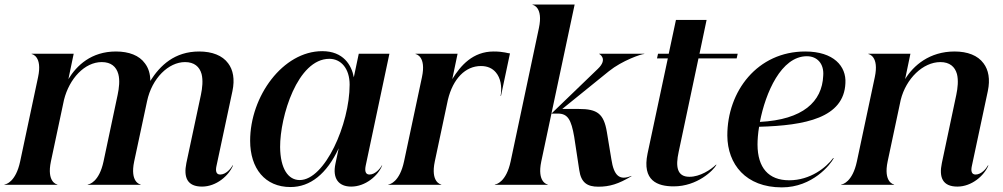

<svg xmlns="http://www.w3.org/2000/svg" viewBox="-45 -820 4449 852"><path d="M-25 0H209.5V-1.5C206.5 -1.5 161.5 -12 181 -104L239 -377C262.5 -471 330.5 -544.5 406.5 -544.5C448 -544.5 471 -524 480 -491.5C487.5 -464 483.5 -429.5 477 -399L414.5 -104C395 -12 350.5 -1.5 344.5 -1.5V0H579V-1.5C576 -1.5 531 -12 550.5 -104L607.5 -370.5C629 -473.5 703.5 -544.5 776 -544.5C817 -544.5 840.5 -524 849.5 -491.5C856.5 -464 853 -429.5 846.5 -399L782 -96.5C769 -32.5 786 8 851.5 8C915 8 970.5 -40.5 989 -86H987C979.5 -72 958 -45.5 932 -45.5C913.5 -45.5 911 -62.5 915.5 -83L986.5 -416C997.5 -468.5 989.5 -510 967.5 -539C942 -574 896 -591.5 839 -591.5C729.5 -591.5 665.5 -529.5 622 -461C622 -492.5 613.5 -519 598 -539C573 -574 527 -591.5 469.5 -591.5C360 -591.5 295.5 -529.5 258.5 -469L282 -581.5H95.5V-580C98.5 -580 143.5 -569.5 124 -478L44.5 -104C25 -12 -19 -1.5 -25 -1.5Z M1244 10C1332 10 1405 -48.5 1458 -162L1443.5 -93.5C1429.5 -28 1457.5 8 1513.5 8C1577 8 1633 -40.5 1651 -86H1649.5C1642 -72 1620 -45.5 1594.5 -45.5C1576 -45.5 1573 -62.5 1578 -86L1683 -581.5H1547L1525 -477C1515.5 -530.5 1479 -593 1385 -593C1210.5 -593 1065 -393 1065 -195.5C1065 -72.5 1131 10 1244 10ZM1285 -21C1233.5 -21 1199 -71.5 1198 -167.5C1197.5 -302.5 1275 -559 1416.5 -559C1468.5 -559 1506.5 -515.5 1506.5 -444.5C1506.5 -269 1396.5 -21 1285 -21Z M1678.5 0H1913V-1.5C1910 -1.5 1865 -12 1884.5 -104L1942.5 -377C1965 -471 2020.5 -527 2089 -527C2119 -527 2140.5 -516.5 2155.5 -498.5C2176 -474.5 2183.5 -436.5 2176.5 -394H2178L2218 -583C2209 -583 2191 -591.5 2145.5 -591.5C2053.5 -591.5 1999 -529.5 1962 -469L1985.5 -581.5H1799V-580C1802 -580 1847 -569.5 1827.5 -478L1748 -104C1728.5 -12 1684.5 -1.5 1678.5 -1.5Z M2151 0H2385.5V-1.5C2382.5 -1.5 2337.5 -12 2357 -104L2402 -316H2430.5C2475 -316 2490 -288 2503 -213L2525.5 -65C2533.5 -9 2561.5 8.5 2610 8.5C2660 8.5 2699.5 -3.5 2757 -38L2756.5 -39.5C2703.5 -17.5 2679 -41 2668 -113L2648 -234C2634.5 -315.5 2605.5 -336.5 2523.5 -336.5H2450L2657 -504C2716 -551.5 2801 -580.5 2814 -580.5V-581.5H2614V-580.5C2614.5 -580.5 2654.5 -559 2608 -514.5L2402 -316L2505 -800H2318V-798.5C2321 -798.5 2366 -788 2346.5 -696L2221 -104C2201.5 -12 2157 -1.5 2151 -1.5Z M2966.5 -145.5 3054.5 -561H3224L3228.5 -581.5H3059L3090.5 -731.5H2954.5L2922.5 -581.5H2875L2870.5 -561H2918.5L2828.5 -138.5C2803.5 -18 2872.5 7 2944.5 7C3049.5 7 3121 -64 3134.5 -89H3132C3110 -67.5 3061 -35 3014 -35.5C2958.5 -35.5 2952.5 -82 2966.5 -145.5Z M3182.5 -218C3183.5 -91.5 3264 11.5 3424.5 11.5C3561 11.5 3640.5 -90.5 3654.5 -117.5L3652.5 -119C3621.5 -77 3551 -20 3457 -20C3365 -20 3317 -76 3316.5 -178C3316.5 -200 3318.5 -228 3323.5 -257.5C3528.5 -263 3700 -297 3706.5 -451C3711 -526 3654.5 -591.5 3528 -591.5C3316.5 -591.5 3182 -415.5 3182.5 -218ZM3327 -279C3352 -408.5 3421.5 -570.5 3535.5 -570.5C3581.5 -570.5 3612.5 -537 3608 -483.5C3603 -369 3518.5 -289 3327 -279Z M3837 -478 3757.5 -104C3738 -12 3694 -1.5 3688 -1.5V0H3922.5V-1.5C3919.5 -1.5 3874.5 -12 3894 -104L3952 -377C3975.5 -471 4050.5 -544.5 4128 -544.5C4169 -544.5 4192.5 -524 4201.5 -491.5C4208.5 -464 4205 -429.5 4198.5 -399L4134.5 -96.5C4121 -32.5 4138 8 4203.5 8C4267 8 4322.5 -40.5 4341 -86H4339C4331.5 -72 4310 -45.5 4284 -45.5C4265.5 -45.5 4263 -62.5 4267.5 -83L4338.5 -416C4349.5 -468.5 4341.5 -510 4319.5 -539C4294 -574 4248.5 -591.5 4191 -591.5C4080 -591.5 4008.5 -529.5 3971.5 -469L3995 -581.5H3808.5V-580C3811.5 -580 3856.5 -569.5 3837 -478Z"/></svg>

Font: Beautique Display
Style: Bold
Weight: 700
Italic angle: -12°
Designer: Nhat-Quang Ngo
Version: Version 1.100;Glyphs 3.2.3 (3260)